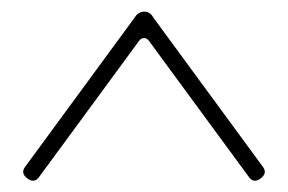

<svg xmlns="http://www.w3.org/2000/svg" viewBox="-20 -760 507 338"><path d="M50 -450Q41 -436 28 -446Q16 -455 24 -466L217 -729Q223 -739 233.5 -739.5Q244 -740 250 -729L443 -466Q451 -455 439 -446Q426 -436 417 -450L243 -687Q239 -693 233.5 -693Q228 -693 224 -687Z"/></svg>

Font: Nixie One
Style: Regular
Weight: 400
Designer: Jovanny Lemonad
Foundry: Jovanny Lemonad
Version: Version 1.000 2011 initial release